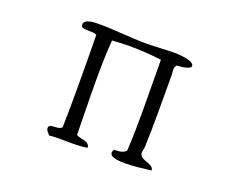

<svg xmlns="http://www.w3.org/2000/svg" viewBox="-102 -837 1203 976"><g transform="rotate(20 500.0 -349.0)"><path d="M800 -620C800 -649 713 -653 695 -653C644 -653 593 -648 542 -648C456 -648 371 -659 285 -659C264 -659 203 -660 203 -628C203 -623 205 -619 207 -615C228 -604 262 -614 288 -603C289 -524 290 -444 290 -365V-294C290 -230 290 -167 288 -103C270 -82 235 -99 218 -81C214 -56 228 -58 236 -40C305 -47 375 -36 443 -48C441 -84 393 -76 370 -91C369 -188 366 -286 366 -383C366 -456 367 -530 373 -603C404 -605 435 -607 466 -607C524 -607 583 -603 640 -596C640 -502 642 -410 642 -316C642 -245 641 -174 637 -103C623 -89 605 -85 585 -85H573C570 -80 566 -73 566 -67C566 -39 629 -39 647 -39C694 -39 741 -45 788 -51C787 -72 764 -78 743 -86C726 -92 710 -100 710 -120C710 -130 715 -141 715 -151C720 -280 718 -412 718 -541C718 -560 710 -581 726 -596C739 -596 800 -601 800 -620Z"/></g></svg>

Font: Yuji Syuku Std R
Style: Regular
Weight: 400
Designer: Kataoka Yuji
Foundry: Kinuta Font Factory
Version: Version 3.000;hotconv 1.0.111;makeotfexe 2.5.65597